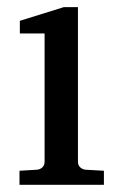

<svg xmlns="http://www.w3.org/2000/svg" viewBox="-20 -514 343 534"><path d="M34.2 0V-39.1L83 -42Q92.3 -43 98.1 -48.8Q104 -54.7 104 -64V-420.9H35.2V-456.1L157.2 -494.1H196.8V-64Q196.8 -54.7 202.9 -48.8Q209 -43 217.8 -42L269 -39.1V0Z"/></svg>

Font: Charis SIL APac
Style: Regular
Weight: 400
Foundry: SIL International
Version: Version 5.000